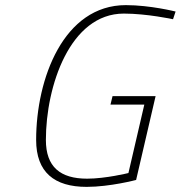

<svg xmlns="http://www.w3.org/2000/svg" viewBox="-20 -721 705 749"><path d="M543 -313 481 -46C481 -46 392 -24 320 -24C215 -24 159 -70 159 -175C159 -385 253 -668 463 -668C553 -668 655 -646 655 -646L665 -676C665 -676 566 -701 471 -701C228 -701 121 -414 121 -175C121 -49 192 8 318 8C409 8 511 -19 511 -19L587 -346H419L411 -313Z"/></svg>

Font: RazerF5 Thin
Style: Italic
Weight: 250
Foundry: Razer Inc.
Version: Version 2